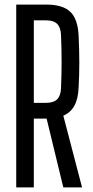

<svg xmlns="http://www.w3.org/2000/svg" viewBox="-20 -820 405 840"><path d="M51 0V-800H182Q255 -800 288 -768Q321 -736 324 -662Q327 -598 327 -545Q327 -492 324 -439Q321 -340 257 -314L339 0H257L184 -301H128V0ZM128 -370H181Q215 -370 230.5 -386Q246 -402 247 -435Q252 -550 247 -666Q246 -699 230.5 -715Q215 -731 182 -731H128Z"/></svg>

Font: Big Shoulders Display Medium
Style: Regular
Weight: 500
Designer: Patric King
Foundry: XO Type Co
Version: Version 1.000; ttfautohint (v1.8.2)